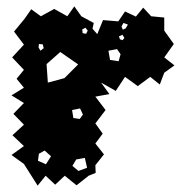

<svg xmlns="http://www.w3.org/2000/svg" viewBox="-20 -561 567 602"><path d="M55 -47 16 -75 55 -103 19 -137 55 -170 22 -204 55 -238 16 -262 55 -286 32 -314 55 -342 18 -381 55 -421 24 -462 57 -502 78 -532 108 -510 150 -533 191 -510 213 -541 235 -510 274 -489 270 -471 285 -454 303 -498 351 -494 372 -525 406 -509 429 -537 454 -510 495 -506V-465L525 -423L495 -381L527 -356L495 -333L481 -296L451 -320L412 -291L372 -320L343 -276L297 -302L323 -266L279 -258L311 -216L279 -174L302 -142L279 -111L306 -77L279 -43L280 -19L258 -10L220 20L183 -10L153 18L123 -10L98 21ZM381 -484 367 -489 361 -478 365 -468 374 -472ZM255 -465 248 -474 238 -469 239 -457 250 -455ZM370 -442 364 -452 353 -447 356 -438 364 -435ZM114 -422 102 -423 101 -412 107 -402 117 -410ZM358 -391 347 -407 320 -402 325 -373 352 -369ZM169 -398 126 -360 130 -302 182 -316 225 -359ZM240 -202 231 -221 206 -216 210 -191 230 -188ZM140 -71 120 -89 102 -79 99 -57 124 -46ZM246 -66 219 -61 207 -41 226 -25 253 -35Z"/></svg>

Font: Rubik Gemstones
Style: Regular
Weight: 400
Designer: Hubert and Fischer, NaN
Foundry: Hubert and Fischer, NaN
Version: Version 2.200